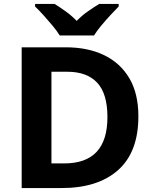

<svg xmlns="http://www.w3.org/2000/svg" viewBox="-20 -954 780 974"><path d="M682 -364Q682 -183 579.5 -91.5Q477 0 292 0H90V-714H314Q426 -714 508.5 -674Q591 -634 636.5 -556.5Q682 -479 682 -364ZM525 -360Q525 -479 473 -534.5Q421 -590 322 -590H241V-125H306Q525 -125 525 -360ZM283 -774Q269 -797 246.5 -824Q224 -851 200.5 -877Q177 -903 158 -921V-934H257Q283 -918 313 -896.5Q343 -875 369 -848Q395 -875 426 -896.5Q457 -918 483 -934H582V-921Q564 -903 540 -877Q516 -851 493.5 -824Q471 -797 457 -774Z"/></svg>

Font: Noto Sans Bengali
Style: Bold
Weight: 700
Designer: Jelle Bosma - Monotype Design Team
Foundry: Monotype Imaging Inc.
Version: Version 2.003; ttfautohint (v1.8.4.7-5d5b)